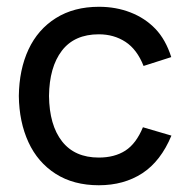

<svg xmlns="http://www.w3.org/2000/svg" viewBox="-20 -529 561 572"><path d="M274.4 22.9Q199.2 22.9 145.8 -11.2Q92.3 -45.4 64.7 -105.5Q37.1 -165.5 36.1 -243.2Q37.1 -321.8 64.9 -381.6Q92.8 -441.4 146.5 -475.1Q200.2 -508.8 274.9 -508.8Q325.7 -508.8 368.9 -491.9Q412.1 -475.1 442.9 -443.1Q473.6 -411.1 490.2 -358.9L407.7 -332.5Q388.2 -381.8 353.8 -404.3Q319.3 -426.8 274.4 -426.8Q201.7 -426.8 164.3 -377.9Q127 -329.1 126 -243.2Q127 -156.2 164.8 -107.9Q202.6 -59.6 274.4 -59.6Q321.3 -59.6 353.5 -80.3Q385.7 -101.1 405.8 -149.9L490.7 -125Q459 -48.8 404.1 -12.9Q349.1 22.9 274.4 22.9Z"/></svg>

Font: Potro Sans Bangla SemiBold
Style: Regular
Weight: 600
Designer: Jayed Ahsan Saad
Foundry: Codepotro
Version: Potro Sans Bangla;Version 0.996;CodepotroFonts;